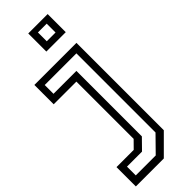

<svg xmlns="http://www.w3.org/2000/svg" viewBox="-318 -770 990 990"><g transform="rotate(-45 177.0 -275.0)"><path d="M-7.5 200V59H118L158 18.5V-399H-7.5V-540H299.5V97L196.5 200ZM32.5 159.5H178L261 75V-502H30V-438H197V39.5L142 95.5H32.5ZM158 -618V-750H299.5V-618ZM197 -654H261V-718.5H197Z"/></g></svg>

Font: Tourney Thin
Style: Regular
Weight: 400
Version: Version 1.015